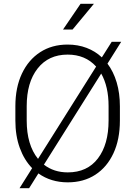

<svg xmlns="http://www.w3.org/2000/svg" viewBox="-20 -957 717 1018"><path d="M615.7 -393.6V-317.9Q615.7 -217.8 581.5 -144.3Q547.4 -70.8 485.4 -30.5Q423.3 9.8 339.4 9.8Q250 9.8 183.6 -37.6L134.3 41H83.5L150.4 -65.4Q108.4 -108.4 85 -172.6Q61.5 -236.8 61.5 -317.9V-393.6Q61.5 -493.2 96.2 -566.7Q130.9 -640.1 193.1 -680.4Q255.4 -720.7 338.4 -720.7Q393.1 -720.7 439.2 -703.1Q485.4 -685.5 520 -652.8L572.3 -735.4H622.6L549.8 -619.6Q581.5 -577.6 598.6 -520.3Q615.7 -462.9 615.7 -393.6ZM121.6 -317.9Q121.6 -189 181.6 -114.7L489.7 -604Q432.6 -667.5 338.4 -667.5Q237.3 -667.5 179.4 -593.8Q121.6 -520 121.6 -394.5ZM555.7 -317.9V-394.5Q555.7 -498 516.6 -566.9L212.9 -84Q265.6 -43 339.4 -43Q442.9 -43 499.3 -117.2Q555.7 -191.4 555.7 -317.9ZM314 -800.3 407.2 -937H478L364.7 -800.3Z"/></svg>

Font: Vazirmatn RD UI ExtraLight
Style: Regular
Weight: 200
Designer: Saber Rastikerdar
Foundry: Saber Rastikerdar
Version: Version 33.003